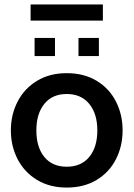

<svg xmlns="http://www.w3.org/2000/svg" viewBox="-20 -836 603 866"><path d="M29 -248Q29 -319 59.5 -378Q90 -437 147 -471.5Q204 -506 281 -506Q359 -506 416 -471.5Q473 -437 503 -378Q533 -319 533 -248Q533 -177 503 -118Q473 -59 416 -24.5Q359 10 281 10Q204 10 147 -24.5Q90 -59 59.5 -118Q29 -177 29 -248ZM419 -248Q419 -323 382.5 -367.5Q346 -412 281 -412Q216 -412 180 -367.5Q144 -323 144 -248Q144 -172 180 -128Q216 -84 281 -84Q346 -84 382.5 -128Q419 -172 419 -248ZM136 -665H228V-583H136ZM334 -665H426V-583H334ZM118 -816H444V-743H118Z"/></svg>

Font: Cabin SemiBold
Style: Regular
Weight: 600
Designer: Pablo Impallari
Foundry: Pablo Impallari. http://www.impallari.com Igino Marini. http://www.ikern.com
Version: Version 2.001